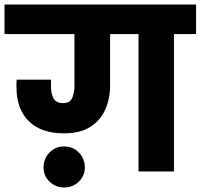

<svg xmlns="http://www.w3.org/2000/svg" viewBox="-37 -760 889 851"><path d="M246 -169Q146 -169 91 -222.5Q36 -276 36 -375Q36 -383 36 -391Q36 -399 37 -407H189V-376Q189 -346 200 -324.5Q211 -303 242 -303Q274 -303 283.5 -327Q293 -351 293 -377V-609H-17V-740H832V-609H734V0H577V-609H451V-383Q451 -323 429.5 -274.5Q408 -226 363 -197.5Q318 -169 246 -169ZM247 71Q209 71 182.5 45Q156 19 156 -18Q156 -57 182.5 -84Q209 -111 247 -111Q286 -111 312.5 -84Q339 -57 339 -18Q339 19 312.5 45Q286 71 247 71Z"/></svg>

Font: Poppins
Style: Bold
Weight: 700
Designer: Ninad Kale (Devanagari), Jonny Pinhorn (Latin)
Version: Version 5.002